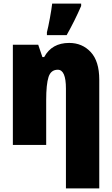

<svg xmlns="http://www.w3.org/2000/svg" viewBox="-20 -800 618 1060"><path d="M362 -563Q266 -563 224 -485H214L191 -553H51V0H235V-247Q235 -335 248 -375Q261 -415 299 -415Q344 -415 344 -311V240H528V-360Q528 -462 481 -512.5Q434 -563 362 -563ZM239 -606H348Q393 -686 428 -767V-780H268Q265 -752 255.5 -700Q246 -648 239 -622Z"/></svg>

Font: Noto Sans Display SemiCondensed Black
Style: Regular
Weight: 900
Width: 4
Designer: Monotype Design Team
Foundry: Monotype Imaging Inc.
Version: Version 1.900